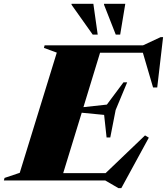

<svg xmlns="http://www.w3.org/2000/svg" viewBox="-76 -955 882 1016"><path d="M550.5 40.5 481 0H-55.5L-52 -13.5L28.5 -40.5L224.5 -676.5L156.5 -701.5L160 -715H680.5L774 -758.5H787L756 -492H734L680 -676H453.5L365.5 -388L489.5 -401.5L577.5 -519.5H597L536 -373L507.5 -227.5H488L475 -347L356.5 -358.5L258.5 -39H483L691.5 -238.5L711.5 -226.5L566 40.5ZM441 -772H414.5L302.5 -930V-935H418ZM560 -772H536.5L474.5 -930V-935H587Z"/></svg>

Font: Newsreader Display ExtraBold
Style: Italic
Weight: 800
Italic angle: -17°
Designer: Hugues Gentile
Foundry: Production Type
Version: Version 1.001